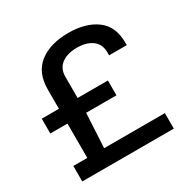

<svg xmlns="http://www.w3.org/2000/svg" viewBox="-158 -843 973 988"><g transform="rotate(-30 329.0 -349.0)"><path d="M54 0V-92H137V-296H35V-384H137V-499Q137 -599 201.5 -648.5Q266 -698 374 -698Q476 -698 539.5 -651.5Q603 -605 603 -508V-493H498V-511Q498 -560 463.5 -585Q429 -610 374 -610Q317 -610 282.5 -584.5Q248 -559 248 -510V-384H428V-296H248L237 -92H598V0Z"/></g></svg>

Font: Archivo SemiExpanded Medium
Style: Regular
Weight: 500
Width: 6
Designer: Hector Gatti
Foundry: Omnibus-Type
Version: Version 2.001; ttfautohint (v1.8.3)